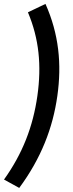

<svg xmlns="http://www.w3.org/2000/svg" viewBox="-32 -845 370 972"><path d="M109.4 -782.7C165.5 -649.4 179.2 -514.2 157.2 -359.4C134.8 -203.1 82.5 -67.9 -11.7 64L65.4 106.4C176.3 -43.9 235.4 -196.8 258.3 -359.4C281.2 -520.5 266.1 -672.9 198.2 -825.2Z"/></svg>

Font: Winston
Style: Italic
Weight: 400
Italic angle: -8.13011°
Designer: Vernon Adams, Kim Jin-seong, David Berlow, Cristiano Sobral
Foundry: The Winston Project Authors
Version: Version 3.004